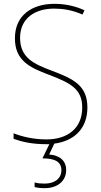

<svg xmlns="http://www.w3.org/2000/svg" viewBox="-20 -744 527 1004"><path d="M326 145C326 98 294 68 237 64L264 7C365 -6 437 -69 437 -182C437 -298 363 -332 249 -375C159 -409 85 -441 85 -546C85 -648 162 -699 263 -699C307 -699 357 -692 411 -668L422 -690C375 -712 321 -724 265 -724C147 -724 58 -664 58 -544C58 -427 135 -391 236 -353C346 -311 410 -280 410 -182C410 -71 331 -15 223 -15C156 -15 97 -29 51 -47V-18C96 -2 149 10 221 10C227 10 232 10 238 10L202 84C267 84 301 102 301 146C301 191 264 216 214 216C194 216 177 215 161 210V234C176 238 194 240 214 240C280 240 326 203 326 145Z"/></svg>

Font: Noto Sans Ethiopic SemiCondensed Thin
Style: Regular
Weight: 100
Width: 4
Designer: Monotype Design Team
Foundry: Monotype Imaging Inc.
Version: Version 2.102